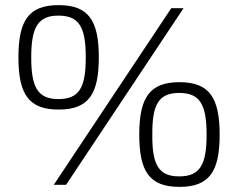

<svg xmlns="http://www.w3.org/2000/svg" viewBox="-20 -722 930 750"><path d="M209 -702C92 -702 52 -642 52 -498C52 -354 92 -294 209 -294C326 -294 366 -354 366 -498C366 -642 326 -702 209 -702ZM238 0 697 -690H649L190 0ZM208 -661C290 -661 315 -615 315 -498C315 -380 290 -335 208 -335C128 -335 102 -380 102 -498C102 -615 128 -661 208 -661ZM681 -401C564 -401 524 -340 524 -196C524 -52 564 8 681 8C798 8 838 -52 838 -196C838 -340 798 -401 681 -401ZM680 -359C761 -359 787 -314 787 -196C787 -78 761 -33 680 -33C600 -33 574 -78 575 -196C574 -314 600 -359 680 -359Z"/></svg>

Font: SnT
Style: Regular
Weight: 300
Designer: Natanael Gama
Version: Version 1.001;PS 001.001;hotconv 1.0.70;makeotf.lib2.5.58329